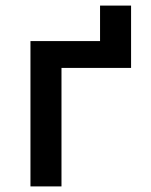

<svg xmlns="http://www.w3.org/2000/svg" viewBox="-20 -667 540 687"><path d="M89 0V-520H338V-647H449V-424H200V0Z"/></svg>

Font: Iosevka Fixed
Style: Bold
Weight: 700
Monospace: yes
Designer: Belleve Invis
Foundry: Belleve Invis
Version: Version 32.3.0